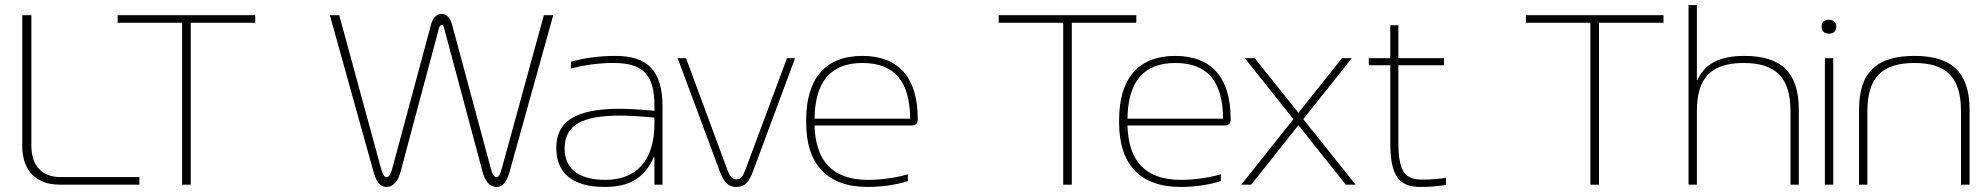

<svg xmlns="http://www.w3.org/2000/svg" viewBox="-20 -730 7855 759"><path d="M68 -670V-153C68 -56 122 0 217 0H531V-30H220C145 -30 104 -75 104 -155V-670Z M989 -670H445V-640H700V0H734V-640H989Z M1564 -53 1716 -621C1718 -629 1724 -632 1727 -632C1729 -632 1733 -628 1735 -621L1887 -53C1898 -12 1916 9 1943 9C1967 9 1983 -9 1995 -53L2167 -670H2130L1964 -65C1957 -40 1952 -30 1943 -30C1933 -30 1927 -39 1920 -65L1767 -633C1759 -661 1744 -675 1726 -675C1705 -675 1691 -659 1684 -633L1531 -65C1525 -43 1519 -30 1508 -30C1499 -30 1493 -39 1486 -65L1321 -670H1284L1456 -53C1466 -17 1479 9 1508 9C1535 9 1554 -14 1564 -53Z M2412 -509C2352 -509 2288 -501 2237 -486V-459C2292 -474 2351 -481 2405 -481C2514 -481 2567 -443 2567 -313V-292C2502 -298 2454 -300 2431 -300C2251 -300 2179 -248 2179 -145C2179 -48 2241 9 2369 9C2468 9 2527 -25 2564 -108H2567V0H2599V-308C2599 -453 2538 -509 2412 -509ZM2212 -143C2212 -235 2280 -273 2431 -273C2467 -273 2517 -270 2567 -265V-241C2567 -93 2494 -19 2373 -19C2258 -19 2212 -71 2212 -143Z M2659 -500 2824 -56C2841 -9 2859 9 2891 9C2929 9 2943 -16 2958 -56L3123 -500H3091L2929 -65C2916 -31 2909 -21 2891 -21C2876 -21 2866 -29 2853 -65L2692 -500Z M3608 -260C3608 -422 3533 -509 3389 -509C3240 -509 3167 -416 3167 -256V-244C3167 -84 3247 9 3410 9C3464 9 3522 1 3569 -14V-41C3518 -26 3460 -19 3411 -19C3271 -19 3204 -93 3200 -234H3583C3603 -234 3608 -243 3608 -260ZM3200 -261C3202 -405 3262 -481 3389 -481C3519 -481 3577 -405 3578 -261Z M4472 -670H3928V-640H4183V0H4217V-640H4472Z M4845 -260C4845 -422 4770 -509 4626 -509C4477 -509 4404 -416 4404 -256V-244C4404 -84 4484 9 4647 9C4701 9 4759 1 4806 -14V-41C4755 -26 4697 -19 4648 -19C4508 -19 4441 -93 4437 -234H4820C4840 -234 4845 -243 4845 -260ZM4437 -261C4439 -405 4499 -481 4626 -481C4756 -481 4814 -405 4815 -261Z M4901 -500 5093 -259 4887 0H4926L5113 -235L5300 0H5339L5132 -259L5324 -500H5285L5113 -284L4940 -500Z M5606 -20C5538 -20 5508 -44 5508 -166V-472H5688V-500H5508V-630H5476V-500H5391V-472H5476V-166C5476 -36 5509 9 5595 9C5627 9 5660 7 5696 1V-27C5667 -22 5631 -20 5606 -20Z M6556 -670H6012V-640H6267V0H6301V-640H6556Z M6655 -710V0H6688V-291C6688 -424 6746 -481 6873 -481C6999 -481 7058 -424 7058 -291V0H7091V-295C7091 -444 7022 -509 6875 -509C6780 -509 6719 -479 6690 -413H6688V-710Z M7194 -500V0H7227V-500ZM7181 -624C7181 -608 7191 -597 7210 -597C7229 -597 7238 -607 7239 -624V-625C7239 -642 7228 -652 7210 -652C7191 -652 7181 -642 7181 -625Z M7329 -295V0H7362V-291C7362 -424 7421 -481 7548 -481C7674 -481 7732 -424 7732 -291V0H7766V-295C7766 -444 7696 -509 7548 -509C7398 -509 7329 -444 7329 -295Z"/></svg>

Font: LT Wave Text Thin
Style: Regular
Weight: 100
Designer: Daniel Lyons
Version: Version 2.5 (Glyphs App)